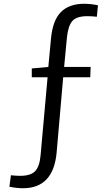

<svg xmlns="http://www.w3.org/2000/svg" viewBox="-20 -798 583 1021"><path d="M336 -599 321 -442H462L460 -387H316L281 15Q263 203 102 203Q70 203 30 195L38 134Q67 137 87 137Q144 137 167.5 111.5Q191 86 196 26L233 -387H149V-434L237 -442L251 -591Q260 -690 304 -734Q348 -778 428 -778Q461 -778 501 -770L495 -709Q466 -712 445 -712Q387 -712 364.5 -686Q342 -660 336 -599Z"/></svg>

Font: Bitter Pro
Style: Regular
Weight: 400
Designer: Sol Matas, and Bitter project Authors
Foundry: Sol Matas
Version: Version 1.010